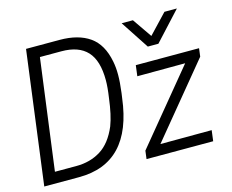

<svg xmlns="http://www.w3.org/2000/svg" viewBox="-107 -934 1315 1088"><g transform="rotate(-15 551.0 -390.0)"><path d="M25 0ZM229 0H25L127 -780H324Q433 -780 499.5 -733.5Q566 -687 586 -582Q593 -547 593 -504Q593 -460 585 -398L581 -370Q536 0 229 0ZM231 -65Q312 -65 374 -103.5Q436 -142 474 -232Q497 -292 509 -390Q518 -450 518 -492Q518 -607 468 -661Q418 -715 317 -715H191L105 -65ZM1016 0H625L631 -48L977 -468L696 -467L704 -530H1075L1069 -482L723 -62L1024 -63ZM1012 -614ZM859 -614H797L688 -780H754L832 -667L939 -780H1012Z"/></g></svg>

Font: Tanohe Sans
Style: Italic
Weight: 400
Designer: Village Type and Design LLC & Cristiano Sobral
Foundry: Cooper Hewitt Smithsonian Design Museum
Version: Version 1.00;September 29, 2021;FontCreator 13.0.0.2655 64-b